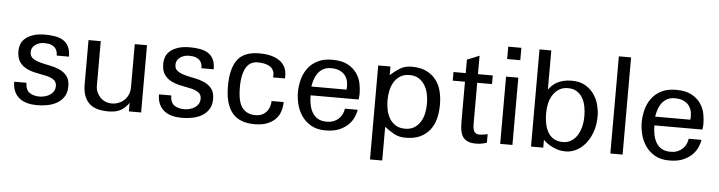

<svg xmlns="http://www.w3.org/2000/svg" viewBox="-48 -846 4627 1236"><g transform="rotate(5 2265.5 -227.5)"><path d="M393.6 -127Q393.6 -86.9 377 -60.5Q360.4 -34.2 333.5 -18.1Q306.6 -2 272.5 4.9Q238.3 11.7 203.1 11.7Q169.9 11.7 141.1 4.4Q112.3 -2.9 90.8 -19Q69.3 -35.2 56.6 -61.5Q43.9 -87.9 43.9 -126H123Q124 -80.1 149.4 -62.5Q174.8 -44.9 213.9 -44.9Q231.4 -44.9 249.5 -49.8Q267.6 -54.7 281.7 -64Q295.9 -73.2 304.7 -87.4Q313.5 -101.6 313.5 -121.1Q313.5 -148.4 294.4 -161.6Q275.4 -174.8 246.1 -181.6Q216.8 -188.5 183.6 -194.3Q150.4 -200.2 121.1 -213.9Q91.8 -227.5 72.8 -253.4Q53.7 -279.3 53.7 -326.2Q53.7 -347.7 61.5 -369.1Q69.3 -390.6 88.4 -407.2Q107.4 -423.8 138.7 -434.6Q169.9 -445.3 216.8 -445.3Q251 -445.3 281.2 -439.9Q311.5 -434.6 333.5 -420.9Q355.5 -407.2 368.2 -381.8Q380.9 -356.4 380.9 -317.4H301.8Q301.8 -329.1 298.8 -341.8Q295.9 -354.5 286.6 -365.7Q277.3 -377 260.3 -383.8Q243.2 -390.6 214.8 -390.6Q181.6 -390.6 157.2 -372.6Q132.8 -354.5 132.8 -326.2Q132.8 -297.9 152.3 -284.7Q171.9 -271.5 200.7 -263.7Q229.5 -255.9 263.2 -249.5Q296.9 -243.2 325.7 -230.5Q354.5 -217.8 374 -193.8Q393.6 -169.9 393.6 -127Z M795.9 0V-55.7Q778.3 -27.3 747.6 -7.8Q716.8 11.7 664.1 11.7Q575.2 11.7 536.1 -29.8Q497.1 -71.3 497.1 -147.5V-434.6H576.2V-146.5Q576.2 -124 585 -104.5Q593.8 -85 607.9 -70.8Q622.1 -56.6 641.1 -48.8Q660.2 -41 680.7 -41Q704.1 -41 725.1 -49.3Q746.1 -57.6 761.7 -72.3Q777.3 -86.9 786.6 -107.9Q795.9 -128.9 795.9 -155.3V-434.6H875V0Z M1329.1 -127Q1329.1 -86.9 1312.5 -60.5Q1295.9 -34.2 1269 -18.1Q1242.2 -2 1208 4.9Q1173.8 11.7 1138.7 11.7Q1105.5 11.7 1076.7 4.4Q1047.9 -2.9 1026.4 -19Q1004.9 -35.2 992.2 -61.5Q979.5 -87.9 979.5 -126H1058.6Q1059.6 -80.1 1085 -62.5Q1110.4 -44.9 1149.4 -44.9Q1167 -44.9 1185.1 -49.8Q1203.1 -54.7 1217.3 -64Q1231.4 -73.2 1240.2 -87.4Q1249 -101.6 1249 -121.1Q1249 -148.4 1230 -161.6Q1210.9 -174.8 1181.6 -181.6Q1152.3 -188.5 1119.1 -194.3Q1085.9 -200.2 1056.6 -213.9Q1027.3 -227.5 1008.3 -253.4Q989.3 -279.3 989.3 -326.2Q989.3 -347.7 997.1 -369.1Q1004.9 -390.6 1023.9 -407.2Q1043 -423.8 1074.2 -434.6Q1105.5 -445.3 1152.3 -445.3Q1186.5 -445.3 1216.8 -439.9Q1247.1 -434.6 1269 -420.9Q1291 -407.2 1303.7 -381.8Q1316.4 -356.4 1316.4 -317.4H1237.3Q1237.3 -329.1 1234.4 -341.8Q1231.4 -354.5 1222.2 -365.7Q1212.9 -377 1195.8 -383.8Q1178.7 -390.6 1150.4 -390.6Q1117.2 -390.6 1092.8 -372.6Q1068.4 -354.5 1068.4 -326.2Q1068.4 -297.9 1087.9 -284.7Q1107.4 -271.5 1136.2 -263.7Q1165 -255.9 1198.7 -249.5Q1232.4 -243.2 1261.2 -230.5Q1290 -217.8 1309.6 -193.8Q1329.1 -169.9 1329.1 -127Z M1783.2 -146.5Q1783.2 -117.2 1774.4 -88.4Q1765.6 -59.6 1745.1 -37.6Q1724.6 -15.6 1690.9 -2Q1657.2 11.7 1608.4 11.7Q1510.7 11.7 1463.9 -45.4Q1417 -102.5 1417 -216.8Q1417 -332 1459.5 -388.7Q1502 -445.3 1599.6 -445.3Q1649.4 -445.3 1684.6 -434.6Q1719.7 -423.8 1741.7 -404.3Q1763.7 -384.8 1772.5 -357.9Q1781.2 -331.1 1778.3 -298.8H1701.2Q1705.1 -324.2 1697.3 -341.3Q1689.5 -358.4 1673.3 -368.7Q1657.2 -378.9 1636.2 -382.8Q1615.2 -386.7 1593.8 -386.7Q1573.2 -386.7 1554.7 -377.9Q1536.1 -369.1 1522.9 -349.1Q1509.8 -329.1 1502 -296.4Q1494.1 -263.7 1494.1 -216.8Q1494.1 -123 1523.9 -85Q1553.7 -46.9 1608.4 -46.9Q1636.7 -46.9 1655.3 -57.1Q1673.8 -67.4 1685.1 -82.5Q1696.3 -97.7 1700.7 -114.7Q1705.1 -131.8 1705.1 -146.5H1783.2Z M2265.6 -246.1Q2265.6 -236.3 2265.1 -228.5Q2264.6 -220.7 2263.7 -215.8Q2262.7 -210 2262.7 -205.1H1952.1Q1952.1 -170.9 1958.5 -142.1Q1964.8 -113.3 1978.5 -91.3Q1992.2 -69.3 2014.6 -57.1Q2037.1 -44.9 2068.4 -44.9Q2098.6 -44.9 2118.7 -54.2Q2138.7 -63.5 2151.9 -77.6Q2165 -91.8 2171.4 -107.9Q2177.7 -124 2179.7 -138.7H2262.7Q2259.8 -120.1 2249.5 -94.2Q2239.3 -68.4 2217.3 -44.9Q2195.3 -21.5 2158.7 -4.9Q2122.1 11.7 2066.4 11.7Q2011.7 11.7 1974.1 -9.8Q1936.5 -31.2 1913.1 -64.9Q1889.6 -98.6 1879.4 -139.2Q1869.1 -179.7 1869.1 -216.8Q1869.1 -257.8 1879.4 -298.3Q1889.6 -338.9 1913.1 -371.6Q1936.5 -404.3 1975.6 -424.8Q2014.6 -445.3 2072.3 -445.3Q2135.7 -445.3 2173.8 -423.8Q2211.9 -402.3 2232.4 -371.6Q2252.9 -340.8 2259.3 -306.2Q2265.6 -271.5 2265.6 -246.1ZM2179.7 -261.7Q2182.6 -285.2 2178.7 -308.6Q2174.8 -332 2162.1 -350.1Q2149.4 -368.2 2126.5 -379.4Q2103.5 -390.6 2068.4 -390.6Q2036.1 -390.6 2015.1 -377.4Q1994.1 -364.3 1981 -344.7Q1967.8 -325.2 1961.4 -302.7Q1955.1 -280.3 1952.1 -261.7Z M2787.1 -216.8Q2787.1 -168.9 2776.4 -127Q2765.6 -85 2741.2 -53.7Q2716.8 -22.5 2678.7 -4.4Q2640.6 13.7 2585 13.7Q2541 13.7 2508.8 -4.4Q2476.6 -22.5 2448.2 -44.9V172.9H2369.1V-434.6H2448.2V-378.9Q2479.5 -407.2 2510.3 -426.3Q2541 -445.3 2585 -445.3Q2640.6 -445.3 2678.7 -427.2Q2716.8 -409.2 2741.2 -378.4Q2765.6 -347.7 2776.4 -306.2Q2787.1 -264.6 2787.1 -216.8ZM2703.1 -216.8Q2703.1 -250 2696.3 -281.2Q2689.5 -312.5 2673.8 -336.9Q2658.2 -361.3 2634.3 -376Q2610.4 -390.6 2576.2 -390.6Q2541 -390.6 2517.1 -376Q2493.2 -361.3 2477.5 -336.9Q2461.9 -312.5 2455.1 -281.2Q2448.2 -250 2448.2 -216.8Q2448.2 -182.6 2455.1 -151.9Q2461.9 -121.1 2477.5 -96.7Q2493.2 -72.3 2517.1 -58.1Q2541 -43.9 2576.2 -43.9Q2610.4 -43.9 2634.3 -58.1Q2658.2 -72.3 2673.8 -96.7Q2689.5 -121.1 2696.3 -151.9Q2703.1 -182.6 2703.1 -216.8Z M3109.4 0Q3075.2 11.7 3044.9 11.7Q2988.3 13.7 2961.4 -14.2Q2934.6 -42 2934.6 -114.3V-378.9H2855.5V-434.6H2934.6V-521.5L3013.7 -553.7V-434.6H3109.4V-378.9H3013.7V-114.3Q3013.7 -73.2 3025.9 -60.1Q3038.1 -46.9 3060.5 -47.9Q3077.1 -49.8 3086.9 -50.8Q3096.7 -51.8 3109.4 -55.7V0Z M3192.4 -547.9V-627.9H3277.3V-547.9ZM3195.3 0V-434.6H3274.4V0Z M3804.7 -235.4Q3804.7 -174.8 3788.1 -128.9Q3771.5 -83 3745.1 -51.8Q3718.8 -20.5 3686 -4.4Q3653.3 11.7 3620.1 11.7Q3585.9 11.7 3559.1 2Q3532.2 -7.8 3512.7 -19.5Q3490.2 -33.2 3473.6 -50.8V0H3394.5V-627.9H3470.7V-375Q3479.5 -386.7 3491.7 -399.4Q3503.9 -412.1 3522 -422.4Q3540 -432.6 3564 -439Q3587.9 -445.3 3619.1 -445.3Q3672.9 -445.3 3708.5 -423.8Q3744.1 -402.3 3765.6 -370.1Q3787.1 -337.9 3795.9 -301.3Q3804.7 -264.6 3804.7 -235.4ZM3719.7 -226.6Q3719.7 -258.8 3713.4 -289.6Q3707 -320.3 3692.9 -343.8Q3678.7 -367.2 3655.8 -381.3Q3632.8 -395.5 3598.6 -395.5Q3566.4 -395.5 3542.5 -380.9Q3518.6 -366.2 3502.9 -342.3Q3487.3 -318.4 3480 -288.1Q3472.7 -257.8 3472.7 -226.6Q3472.7 -137.7 3503.9 -92.3Q3535.2 -46.9 3596.7 -46.9Q3623 -46.9 3645.5 -59.1Q3668 -71.3 3684.6 -94.7Q3701.2 -118.2 3710.4 -151.4Q3719.7 -184.6 3719.7 -226.6Z M3907.2 0V-627.9H3986.3V0Z M4487.3 -246.1Q4487.3 -236.3 4486.8 -228.5Q4486.3 -220.7 4485.4 -215.8Q4484.4 -210 4484.4 -205.1H4173.8Q4173.8 -170.9 4180.2 -142.1Q4186.5 -113.3 4200.2 -91.3Q4213.9 -69.3 4236.3 -57.1Q4258.8 -44.9 4290 -44.9Q4320.3 -44.9 4340.3 -54.2Q4360.4 -63.5 4373.5 -77.6Q4386.7 -91.8 4393.1 -107.9Q4399.4 -124 4401.4 -138.7H4484.4Q4481.4 -120.1 4471.2 -94.2Q4460.9 -68.4 4439 -44.9Q4417 -21.5 4380.4 -4.9Q4343.8 11.7 4288.1 11.7Q4233.4 11.7 4195.8 -9.8Q4158.2 -31.2 4134.8 -64.9Q4111.3 -98.6 4101.1 -139.2Q4090.8 -179.7 4090.8 -216.8Q4090.8 -257.8 4101.1 -298.3Q4111.3 -338.9 4134.8 -371.6Q4158.2 -404.3 4197.3 -424.8Q4236.3 -445.3 4293.9 -445.3Q4357.4 -445.3 4395.5 -423.8Q4433.6 -402.3 4454.1 -371.6Q4474.6 -340.8 4481 -306.2Q4487.3 -271.5 4487.3 -246.1ZM4401.4 -261.7Q4404.3 -285.2 4400.4 -308.6Q4396.5 -332 4383.8 -350.1Q4371.1 -368.2 4348.1 -379.4Q4325.2 -390.6 4290 -390.6Q4257.8 -390.6 4236.8 -377.4Q4215.8 -364.3 4202.6 -344.7Q4189.5 -325.2 4183.1 -302.7Q4176.8 -280.3 4173.8 -261.7Z"/></g></svg>

Font: Padauk GrcRegTest
Style: Regular
Weight: 500
Designer: Debbi Hosken
Foundry: SIL
Version: Version 2.0